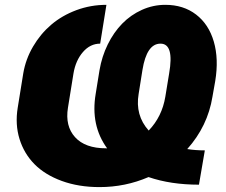

<svg xmlns="http://www.w3.org/2000/svg" viewBox="-20 -757 926 787"><path d="M819.6 -140.6 795.5 0Q679.7 0 588.8 -31.2Q493.6 9.9 387.8 9.9Q302.2 9.9 233.3 -15.3Q164.4 -40.5 121.4 -84Q78.5 -127.5 60 -187.3Q41.5 -247.2 52.6 -315.3L75.3 -456Q85.2 -514.6 115.6 -566.4Q146 -618.3 190.2 -655.9Q234.4 -693.5 293.1 -715.4Q351.9 -737.2 416.2 -737.2L390.6 -578.1Q349.8 -578.1 320 -543.7Q290.1 -509.2 281.2 -456L258.5 -315.3Q246.4 -240.4 287.6 -194.8Q328.8 -149.1 414.8 -149.1H419Q350.5 -243.3 372.2 -372.2L387.8 -468.8Q397.4 -525.6 421.7 -574.9Q446 -624.3 481 -660.2Q516 -696 561.8 -716.6Q607.6 -737.2 657.7 -737.2Q731.9 -737.2 783.7 -697.4Q835.6 -657.7 856.4 -586.5Q877.1 -515.3 862.2 -424.7L850.9 -360.8Q831.3 -239.7 747.5 -146Q781.2 -140.6 819.6 -140.6ZM589.5 -221.9Q644.2 -278.8 657.7 -360.8L673.3 -456Q694.6 -578.1 637.8 -578.1Q581.3 -578.1 563.9 -470.2L548.3 -372.2Q533.4 -284.4 589.5 -221.9Z"/></svg>

Font: Karasuma Gothic
Style: Italic
Weight: 900
Italic angle: -9.39999°
Designer: Rasmus Andersson / Ryoko Nishizuka
Foundry: Genbu
Version: Version 1.00